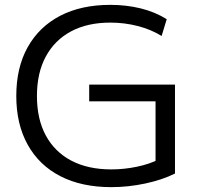

<svg xmlns="http://www.w3.org/2000/svg" viewBox="-20 -760 820 790"><path d="M438 10Q316 10 228.5 -35Q141 -80 94 -164.5Q47 -249 47 -365Q47 -482 94 -566Q141 -650 227.5 -695Q314 -740 434 -740Q500 -740 559 -725.5Q618 -711 666 -681L645 -612Q601 -639 546.5 -653Q492 -667 434 -667Q340 -667 272.5 -631Q205 -595 168.5 -527.5Q132 -460 132 -365Q132 -270 168.5 -202.5Q205 -135 273.5 -99Q342 -63 438 -63Q491 -63 543.5 -74Q596 -85 635 -105L620 -74V-343H347V-412H700V-46Q648 -20 578 -5Q508 10 438 10Z"/></svg>

Font: M PLUS 2 Thin
Style: Regular
Weight: 400
Version: Version 1.001